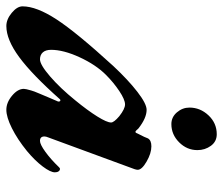

<svg xmlns="http://www.w3.org/2000/svg" viewBox="-93 -620 703 605"><g transform="rotate(90 258.5 -317.5)"><path d="M-24 -37Q-24 -81 17 -144Q58 -207 164 -323Q208 -370 245.5 -399Q283 -428 302 -428Q328 -428 361 -402Q369 -393 370 -393H372Q374 -393 375 -395.5Q376 -398 377 -400Q390 -425 392 -432Q398 -443 417 -443Q439 -443 465 -428Q491 -413 491 -400Q491 -396 489 -390L389 -118Q386 -111 386 -106Q386 -92 400 -92Q411 -92 434.5 -109Q458 -126 483 -152Q486 -155 488 -155Q493 -155 496 -150.5Q499 -146 499 -139Q499 -125 480.5 -100.5Q462 -76 432 -51Q395 -21 360 -3.5Q325 14 302 14Q279 14 257.5 -4Q236 -22 236 -41Q236 -47 241 -64Q243 -72 251 -90.5Q259 -109 263 -119L275 -147Q276 -148 276 -151Q276 -155 273.5 -156Q271 -157 269 -155Q191 -67 136 -26.5Q81 14 38 14Q17 14 -3.5 -3Q-24 -20 -24 -37ZM272 -203Q304 -242 323 -272.5Q342 -303 342 -316Q342 -325 322 -342Q299 -360 285 -360Q270 -360 243 -342Q216 -324 192 -300Q160 -268 136.5 -217Q113 -166 113 -127Q113 -110 121 -101Q129 -92 143 -92Q160 -92 197 -124Q234 -156 272 -203ZM295 -563Q295 -597 319.5 -623Q344 -649 379 -649Q402 -649 415.5 -630.5Q429 -612 429 -588Q429 -555 404.5 -530.5Q380 -506 347 -506Q325 -506 310 -523.5Q295 -541 295 -563Z"/></g></svg>

Font: EB Garamond
Style: Bold Italic
Weight: 700
Italic angle: -17.2°
Designer: Georg Duffner and Octavio Pardo
Foundry: Georg Duffner
Version: Version 1.000